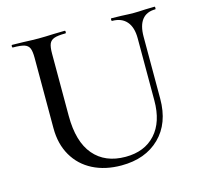

<svg xmlns="http://www.w3.org/2000/svg" viewBox="-95 -729 890 846"><g transform="rotate(-15 350.0 -306.0)"><path d="M483 -613Q480 -613 480 -619Q480 -625 483 -625L528 -624Q564 -622 585 -622Q603 -622 637 -624L680 -625Q682 -625 682 -619Q682 -613 680 -613Q640 -613 619.5 -587Q599 -561 599 -510V-227Q599 -115 533.5 -51Q468 13 359 13Q285 13 229 -15.5Q173 -44 142 -97.5Q111 -151 111 -223V-544Q111 -574 105 -588Q99 -602 82.5 -607.5Q66 -613 30 -613Q27 -613 27 -619Q27 -625 30 -625L80 -624Q124 -622 150 -622Q179 -622 221 -624L270 -625Q273 -625 273 -619Q273 -613 270 -613Q235 -613 218.5 -607Q202 -601 196 -586.5Q190 -572 190 -542V-258Q190 -140 241.5 -79.5Q293 -19 386 -19Q473 -19 522.5 -73.5Q572 -128 572 -226V-510Q572 -560 549 -586.5Q526 -613 483 -613Z"/></g></svg>

Font: Cormorant Unicase Medium
Style: Regular
Weight: 500
Designer: Christian Thalmann (Catharsis Fonts)
Foundry: Catharsis Fonts
Version: Version 4.000